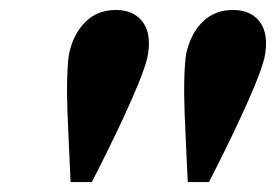

<svg xmlns="http://www.w3.org/2000/svg" viewBox="-20 -613 559 389"><path d="M214.8 -592.8Q252 -592.8 270 -567.4Q288.1 -542 278.3 -495.1Q273.4 -475.6 260.7 -444.3Q248 -413.1 231 -376.5Q213.9 -339.8 196.8 -305.2Q179.7 -270.5 166 -244.1H123Q122.1 -270.5 120.1 -308.1Q118.2 -345.7 116.7 -385.3Q115.2 -424.8 116.2 -457Q117.2 -489.3 120.1 -504.9Q128.9 -544.9 153.3 -568.8Q177.7 -592.8 214.8 -592.8ZM452.1 -592.8Q489.3 -592.8 507.3 -567.4Q525.4 -542 515.6 -495.1Q510.7 -475.6 498 -444.3Q485.4 -413.1 468.3 -376.5Q451.2 -339.8 434.1 -305.2Q417 -270.5 403.3 -244.1H360.4Q359.4 -270.5 357.4 -308.1Q355.5 -345.7 354 -385.3Q352.5 -424.8 353.5 -457Q354.5 -489.3 357.4 -504.9Q366.2 -544.9 390.6 -568.8Q415 -592.8 452.1 -592.8Z"/></svg>

Font: Crimson Pro
Style: Bold Italic
Weight: 700
Italic angle: -12°
Designer: Jacques Le Bailly
Foundry: Baron von Fonthausen
Version: Version 1.003